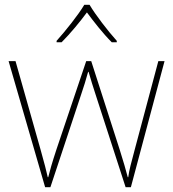

<svg xmlns="http://www.w3.org/2000/svg" viewBox="-20 -783 725 804"><path d="M355 -763H333C309 -722 254 -653 217 -612V-606H238C275 -643 316 -693 344 -731C372 -693 411 -643 448 -606H469V-612C432 -653 379 -722 355 -763ZM380 -388 506 1H528L669 -527H643L544 -156C529 -99 521 -72 517 -41H515C507 -72 497 -106 481 -157L362 -527H341L216 -156C196 -95 190 -72 182 -41H180C173 -72 167 -95 150 -156L45 -527H16L169 1H191L320 -388C331 -420 339 -446 349 -482H351C361 -446 369 -423 380 -388Z"/></svg>

Font: Noto Sans Sinhala Thin
Style: Regular
Weight: 100
Designer: Jelle Bosma - Monotype Design Team
Foundry: Monotype Imaging Inc.
Version: Version 2.006